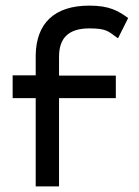

<svg xmlns="http://www.w3.org/2000/svg" viewBox="-20 -663 496 683"><path d="M25 -314H107V0H190V-314H392V-394H190V-461C190 -527 223 -562 298 -562C359 -562 366 -551 395 -530L400 -527L436 -599L433 -601C400 -624 370 -643 298 -643C172 -643 109 -579 107 -467V-395H25Z"/></svg>

Font: Charger Pro
Style: BdExt
Weight: 700
Designer: Jasper
Foundry: Cannot Into Space Fonts
Version: Version 1.09